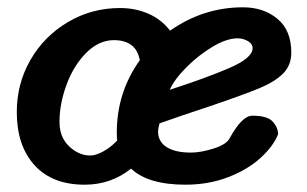

<svg xmlns="http://www.w3.org/2000/svg" viewBox="-20 -485 840 526"><path d="M339 -23Q284 21 212 21Q123 21 74.5 -32.5Q26 -86 26 -178Q26 -256 63.5 -321Q101 -386 166 -424.5Q231 -463 309 -463Q351 -463 386.5 -447.5Q422 -432 446 -401Q537 -465 646 -465Q702 -465 740 -433.5Q778 -402 778 -341Q778 -306 755.5 -283.5Q733 -261 691 -243.5Q649 -226 555 -194Q470 -166 417 -147Q413 -132 413 -125Q413 -97 436.5 -82Q460 -67 503 -67Q530 -67 565 -78Q600 -89 609 -106Q643 -168 671 -168Q712 -168 726.5 -152.5Q741 -137 742 -118Q730 -86 695 -53.5Q660 -21 606 0Q552 21 488 21Q386 21 339 -23ZM672 -353Q672 -365 659 -372.5Q646 -380 631 -380Q601 -380 562.5 -357Q524 -334 491 -301Q458 -268 445 -239Q544 -271 608 -298.5Q672 -326 672 -353ZM301 -100Q300 -107 300 -122Q300 -232 363 -320Q353 -375 292 -375Q251 -375 216.5 -340.5Q182 -306 162.5 -253.5Q143 -201 143 -151Q143 -109 169.5 -84Q196 -59 227 -59Q243 -59 263.5 -70.5Q284 -82 301 -100Z"/></svg>

Font: Sriracha
Style: Regular
Weight: 400
Designer: Suppakit Chalermlarp
Version: Version 1.002g